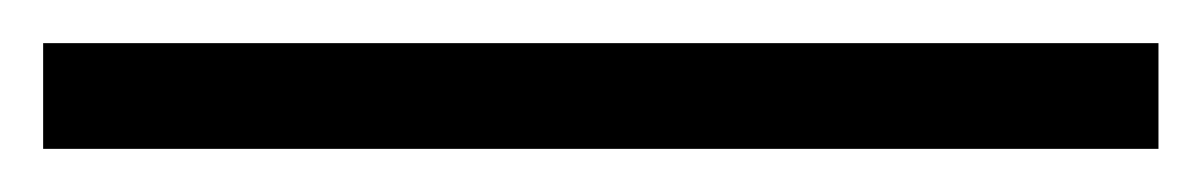

<svg xmlns="http://www.w3.org/2000/svg" viewBox="-20 44 557 89"><path d="M0 113V64H517V113Z"/></svg>

Font: Archivo SemiExpanded Thin
Style: Regular
Weight: 250
Width: 6
Designer: Hector Gatti
Foundry: Omnibus-Type
Version: Version 2.001